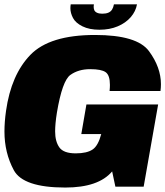

<svg xmlns="http://www.w3.org/2000/svg" viewBox="-25 -838 743 862"><path d="M268 4Q79 4 37 -74Q-5 -152 -5 -247.5Q-5 -290.5 2 -340Q25 -502.5 111.5 -591.8Q198 -681 401.5 -681Q590.5 -681 644 -608.2Q697.5 -535.5 697.5 -460Q697.5 -445 695.5 -429.5H467Q468.5 -444 468.5 -456.5Q468.5 -500.5 449.2 -514Q430 -527.5 380 -527.5Q327 -527.5 290.8 -501.5Q254.5 -475.5 230.5 -332.5Q222.5 -282.5 222.5 -248Q222.5 -203 241.5 -176.2Q260.5 -149.5 315 -149.5Q365.5 -149.5 391 -167Q415.5 -183.5 429.5 -236H340L363 -369H685L620 0H493L478.5 -68.5Q417.5 4 268 4ZM421.5 -704.5Q376 -704.5 345.2 -719.8Q314.5 -735 302.8 -757.2Q291 -779.5 291 -801Q291 -809.5 292.5 -818.5H396.5Q395.5 -812.5 395.5 -807.5Q395.5 -800 398.2 -792.8Q401 -785.5 410.2 -781Q419.5 -776.5 434 -776.5Q450.5 -776.5 461.2 -781Q472 -785.5 478 -795Q484 -804.5 486.5 -818.5H590Q584.5 -787 562 -761Q539.5 -735 503.5 -719.8Q467.5 -704.5 421.5 -704.5Z"/></svg>

Font: Rudi
Style: Regular
Weight: 400
Italic angle: -10°
Designer: Tyler Finck
Foundry: Etcetera Type Company
Version: Version 1.111; ttfautohint (v1.8.4)